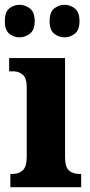

<svg xmlns="http://www.w3.org/2000/svg" viewBox="-31 -777 374 797"><path d="M12 0V-55H22Q47 -55 63.5 -70Q80 -85 80 -127V-414Q80 -453 63.5 -467Q47 -481 23 -481H7V-536H239V-126Q239 -84 255 -69.5Q271 -55 297 -55H306V0ZM238 -622Q213 -622 194 -637Q175 -652 175 -689Q175 -727 194 -742Q213 -757 238 -757Q260 -757 279.5 -742Q299 -727 299 -689Q299 -652 279.5 -637Q260 -622 238 -622ZM50 -622Q26 -622 7.5 -637Q-11 -652 -11 -689Q-11 -727 7.5 -742Q26 -757 50 -757Q73 -757 93 -742Q113 -727 113 -689Q113 -652 93 -637Q73 -622 50 -622Z"/></svg>

Font: Noto Serif Armenian Condensed ExtraBold
Style: Regular
Weight: 800
Width: 3
Designer: Monotype Design Team
Foundry: Monotype Imaging Inc.
Version: Version 2.008; ttfautohint (v1.8.4.7-5d5b)